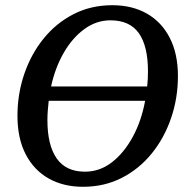

<svg xmlns="http://www.w3.org/2000/svg" viewBox="-20 -700 718 737"><path d="M298 17Q224 17 167.5 -14.5Q111 -46 79 -107Q47 -168 47 -256Q47 -339 73 -415.5Q99 -492 147 -551.5Q195 -611 262 -645.5Q329 -680 411 -680Q487 -680 543.5 -648Q600 -616 631.5 -555Q663 -494 663 -408Q663 -324 637 -247.5Q611 -171 563 -111.5Q515 -52 448 -17.5Q381 17 298 17ZM404 -622Q350 -622 304 -588.5Q258 -555 225 -498Q192 -441 176 -368H545Q548 -397 548 -426Q548 -523 513 -572.5Q478 -622 404 -622ZM306 -41Q363 -41 409.5 -77Q456 -113 489.5 -174.5Q523 -236 537 -313H167Q165 -295 163.5 -276.5Q162 -258 162 -239Q162 -143 197.5 -92Q233 -41 306 -41Z"/></svg>

Font: Source Serif 4 SmText Semibold
Style: Italic
Weight: 600
Italic angle: -12°
Designer: Frank Grießhammer
Foundry: Adobe
Version: Version 4.005;hotconv 1.1.0;makeotfexe 2.6.0